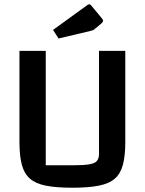

<svg xmlns="http://www.w3.org/2000/svg" viewBox="-20 -863 677 898"><path d="M318 15Q243 15 195 5.5Q147 -4 120 -27.5Q93 -51 82 -93Q71 -135 71 -199V-625H194V-90H323Q372 -90 398 -94.5Q424 -99 433.5 -110.5Q443 -122 443 -143V-625H566V-199Q566 -135 555 -93Q544 -51 517 -27.5Q490 -4 441.5 5.5Q393 15 318 15ZM254 -683 228 -723 388 -839Q393 -843 397 -843Q402 -843 407 -837L455 -779Q462 -771 462 -766Q462 -760 454 -753L425 -729Q420 -724 415.5 -722Q411 -720 402 -718Z"/></svg>

Font: Changa Medium
Style: Regular
Weight: 500
Designer: Eduardo Rodriguez Tunni
Foundry: Eduardo Rodriguez Tunni
Version: Version 3.003